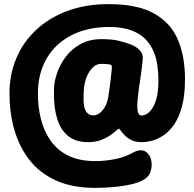

<svg xmlns="http://www.w3.org/2000/svg" viewBox="-20 -745 944 932"><path d="M509 -614Q406 -614 328 -574.5Q250 -535 207 -462Q164 -389 164 -290Q164 -226 178.5 -167.5Q193 -109 225.5 -62.5Q258 -16 311.5 10.5Q365 37 443 37Q489 37 538 27.5Q587 18 629 -6Q652 -18 671 -15Q690 -12 702 6L703 7Q713 20 715.5 42.5Q718 65 711 87.5Q704 110 683 124Q662 139 622 148.5Q582 158 535 162.5Q488 167 443 167Q330 167 250.5 130.5Q171 94 121.5 29.5Q72 -35 49 -117.5Q26 -200 26 -292Q26 -382 58.5 -460.5Q91 -539 154 -598.5Q217 -658 306 -691.5Q395 -725 507 -725Q647 -725 728 -679.5Q809 -634 843.5 -552.5Q878 -471 878 -361Q878 -283 863.5 -229Q849 -175 825 -140.5Q801 -106 773 -87.5Q745 -69 717.5 -62Q690 -55 668 -55Q638 -55 618 -65Q598 -75 586 -87.5Q574 -100 567 -110Q560 -120 557 -120Q553 -120 542.5 -110Q532 -100 514 -87.5Q496 -75 469.5 -65Q443 -55 407 -55Q349 -55 312 -84Q275 -113 258.5 -165.5Q242 -218 242 -285V-310Q242 -344 255.5 -386Q269 -428 297 -466.5Q325 -505 369 -530Q413 -555 473 -555Q523 -555 554.5 -547.5Q586 -540 615 -529Q641 -519 658 -501.5Q675 -484 673 -458Q670 -424 664.5 -386.5Q659 -349 654 -313Q649 -277 647 -248Q645 -219 649.5 -201.5Q654 -184 668 -184Q678 -184 691 -191Q704 -198 717.5 -216.5Q731 -235 740 -268.5Q749 -302 749 -355Q749 -388 744.5 -424Q740 -460 726 -494Q712 -528 686 -555Q660 -582 616.5 -598Q573 -614 509 -614ZM432 -185Q451 -185 466.5 -198Q482 -211 493 -233.5Q504 -256 507 -284Q515 -337 518 -365.5Q521 -394 523 -415Q524 -429 516 -431Q509 -433 498 -434Q487 -435 473 -435Q451 -435 435.5 -422Q420 -409 409 -389Q398 -369 393 -348Q388 -327 387 -310L386 -285Q383 -233 395 -209Q407 -185 432 -185Z"/></svg>

Font: Winky Sans
Style: Bold
Weight: 700
Designer: Simon Atzbach
Foundry: typofactur
Version: Version 1.205